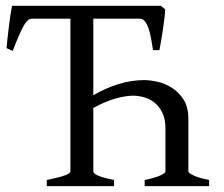

<svg xmlns="http://www.w3.org/2000/svg" viewBox="-20 -635 763 655"><path d="M139.6 0V-21Q184.6 -30.3 202.4 -37.1Q220.2 -43.9 220.2 -50.8V-571.3H88.9Q73.7 -571.3 59.6 -544.9Q45.4 -518.6 23.4 -461.4L2.4 -470.7Q3.4 -484.9 5.6 -504.4Q7.8 -523.9 10.3 -544.4Q12.7 -564.9 15.6 -583.7Q18.6 -602.5 21 -615.2H528.8L543.5 -603Q543 -590.3 541 -573Q539.1 -555.7 536.1 -536.4Q533.2 -517.1 530 -498Q526.9 -479 523.9 -463.9H502Q499 -483.4 495.6 -502.7Q492.2 -522 487.1 -537.1Q481.9 -552.2 474.6 -561.8Q467.3 -571.3 456.5 -571.3H298.3V-310.1Q337.9 -333.5 382.8 -347.7Q427.7 -361.8 472.2 -361.8Q491.2 -361.8 516.8 -356.2Q542.5 -350.6 565.9 -335.9Q589.4 -321.3 605.7 -296.1Q622.1 -271 622.6 -231.9V-50.8Q622.6 -44.9 640.4 -36.4Q658.2 -27.8 693.4 -21V0H473.6V-21Q506.8 -27.8 525.6 -35.9Q544.4 -43.9 544.4 -50.8V-199.2Q543.9 -230.5 533.4 -251.5Q522.9 -272.5 506.8 -285.2Q490.7 -297.9 471.4 -303.2Q452.1 -308.6 434.6 -308.6Q422.9 -308.6 407 -306.2Q391.1 -303.7 373.3 -298.6Q355.5 -293.5 336.4 -285.4Q317.4 -277.3 298.3 -266.6V-50.8Q298.3 -47.9 301 -44.4Q303.7 -41 311.3 -37.4Q318.8 -33.7 332.8 -29.5Q346.7 -25.4 369.1 -21V0Z"/></svg>

Font: Gentium Plus
Style: Regular
Weight: 400
Designer: J. Victor Gaultney, Annie Olsen, Iska Routamaa
Foundry: SIL International
Version: Version 1.510